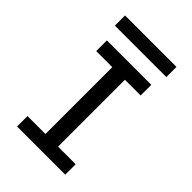

<svg xmlns="http://www.w3.org/2000/svg" viewBox="-259 -1010 1119 1119"><g transform="rotate(45 300.0 -451.0)"><path d="M101 -86H249V-637H116.5V-725H482.5V-637H353V-86H498V0H101ZM88.5 -902.5H512.5V-819H88.5Z"/></g></svg>

Font: JuliaMono Medium
Style: Regular
Weight: 500
Monospace: yes
Designer: cormullion
Foundry: corm
Version: Version 0.054; ttfautohint (v1.8.4)